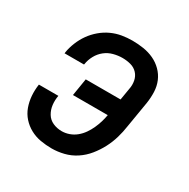

<svg xmlns="http://www.w3.org/2000/svg" viewBox="-128 -644 756 769"><g transform="rotate(30 250.0 -260.0)"><path d="M207 8Q180 8 154.5 3.5Q129 -1 107 -13Q85 -25 68.5 -43.5Q52 -62 43.5 -85.5Q35 -109 33 -135Q31 -161 35 -188H125Q121 -166 123.5 -145Q126 -124 136.5 -106.5Q147 -89 166 -80.5Q185 -72 207 -72Q224 -72 241 -78Q258 -84 272 -95.5Q286 -107 296.5 -122Q307 -137 314.5 -153.5Q322 -170 327 -186.5Q332 -203 335 -220H174L187 -300H348L357 -354Q361 -373 357.5 -392Q354 -411 341.5 -424.5Q329 -438 310.5 -443Q292 -448 272 -448Q252 -448 231 -442.5Q210 -437 193 -423.5Q176 -410 165.5 -390.5Q155 -371 152 -351Q152 -350 151.5 -349Q151 -348 151 -348H61Q62 -349 62 -350.5Q62 -352 62 -354Q66 -377 75.5 -400.5Q85 -424 99.5 -444.5Q114 -465 134 -482Q154 -499 177 -509.5Q200 -520 224 -524Q248 -528 272 -528Q298 -528 323.5 -524Q349 -520 371.5 -509.5Q394 -499 411.5 -481.5Q429 -464 438.5 -441.5Q448 -419 449 -393Q450 -367 446 -341L426 -221Q422 -193 414 -165.5Q406 -138 392.5 -112Q379 -86 360 -62.5Q341 -39 316 -22.5Q291 -6 262.5 1Q234 8 207 8Z"/></g></svg>

Font: Iosevka SS04 Medium
Style: Italic
Weight: 500
Italic angle: -9°
Monospace: yes
Designer: Belleve Invis
Foundry: Belleve Invis
Version: Version 19.0.0; ttfautohint (v1.8.4)